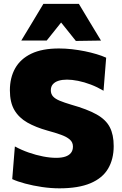

<svg xmlns="http://www.w3.org/2000/svg" viewBox="-20 -986 648 1020"><path d="M295.5 14.5Q251 14.5 203.2 7.5Q155.5 0.5 113.5 -10.8Q71.5 -22 45 -34.5L59 -208Q94 -189 132.8 -175.5Q171.5 -162 209 -154.8Q246.5 -147.5 278.5 -147.5Q307 -147.5 326.8 -154Q346.5 -160.5 357 -173.8Q367.5 -187 367.5 -207.5Q367.5 -230 351 -244.5Q334.5 -259 304.2 -270Q274 -281 233 -292Q170 -309.5 125.2 -335Q80.5 -360.5 56.5 -401.2Q32.5 -442 32.5 -506.5Q32.5 -573 60.5 -623Q88.5 -673 146.2 -700.8Q204 -728.5 293.5 -728.5Q327.5 -728.5 362.5 -724.5Q397.5 -720.5 430.8 -713.8Q464 -707 493.2 -698.2Q522.5 -689.5 544 -679.5L530 -504Q497 -523.5 462.2 -536.8Q427.5 -550 394.8 -556.5Q362 -563 336 -563Q310.5 -563 291.2 -557Q272 -551 261 -538.5Q250 -526 250 -506.5Q250 -487 261.5 -474Q273 -461 297 -451Q321 -441 358 -430Q443.5 -406 493 -378.2Q542.5 -350.5 563.2 -310.5Q584 -270.5 584 -210Q584 -140.5 554.2 -90Q524.5 -39.5 460.5 -12.5Q396.5 14.5 295.5 14.5ZM383 -768.5Q358 -800 333 -831.2Q308 -862.5 282 -894.5H327Q302 -863 277.2 -832Q252.5 -801 228 -770.5H93Q122 -818.5 151.5 -867.2Q181 -916 210.5 -965.5H399Q428.5 -916 458 -867.2Q487.5 -818.5 516.5 -770.5Z"/></svg>

Font: Commissioner Thin ExtraBold
Style: Regular
Weight: 800
Version: Version 1.000